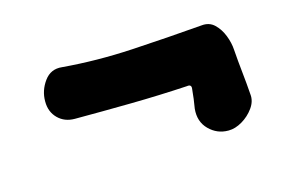

<svg xmlns="http://www.w3.org/2000/svg" viewBox="-47 -431 695 451"><g transform="rotate(-15 300.0 -205.5)"><path d="M462 -78Q435 -78 415.5 -97.5Q396 -117 399 -148Q401 -159 402.5 -171Q404 -183 405 -194Q407 -206 395 -204Q327 -200 258 -199Q189 -198 121 -198Q96 -198 80 -214Q64 -230 64 -255V-256Q64 -282 80 -304Q96 -326 123 -323Q206 -316 293.5 -321Q381 -326 465 -333Q484 -335 496.5 -323Q509 -311 516 -293Q523 -275 524 -258Q526 -230 529 -202.5Q532 -175 534 -147Q536 -130 524.5 -114Q513 -98 496 -88Q479 -78 463 -78Z"/></g></svg>

Font: Winky Sans Black
Style: Regular
Weight: 900
Designer: Simon Atzbach
Foundry: typofactur
Version: Version 1.205